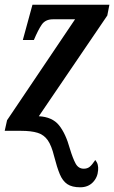

<svg xmlns="http://www.w3.org/2000/svg" viewBox="-20 -556 485 816"><path d="M321 240Q286 240 266 226.5Q246 213 234 184Q222 155 210 108Q199 63 183 40Q167 17 140 8.5Q113 0 69 0H0L10 -45L299 -474H205Q173 -474 157.5 -451.5Q142 -429 124 -386H77L118 -536H445L436 -490L145 -62Q202 -59 230.5 -24Q259 11 277 76Q289 116 301 138.5Q313 161 336 161Q351 161 361 153Q371 145 385 124Q393 134 395.5 144.5Q398 155 397 167Q395 198 374.5 219Q354 240 321 240Z"/></svg>

Font: Noto Serif ExtraCondensed SemiBold
Style: Italic
Weight: 600
Width: 2
Italic angle: -12°
Designer: Monotype Design Team
Foundry: Monotype Imaging Inc.
Version: Version 2.013